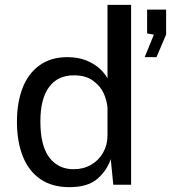

<svg xmlns="http://www.w3.org/2000/svg" viewBox="-20 -763 706 793"><path d="M50 -260.8Q50 -338.8 73 -398.8Q95.9 -458.8 142.8 -492.9Q189.6 -527 257.9 -527Q302.8 -527 336.6 -513.2Q370.4 -499.3 391.9 -479.4Q413.4 -459.6 424 -439.2V-743H521.5V0H447.9L437.4 -106Q422.5 -60.3 383.2 -25.2Q343.9 10 265.8 10Q195.9 10 147.4 -22.8Q99 -55.6 74.5 -116.6Q50 -177.6 50 -260.8ZM424 -200.9V-318.4Q421.2 -348.4 408.2 -377.7Q395.2 -407 364.8 -429.4Q334.4 -451.9 285.1 -451.9Q218.4 -451.9 182.6 -403.5Q146.8 -355.2 146.8 -261.5Q146.8 -161.1 183.6 -112.6Q220.4 -64.1 284 -64.1Q324.4 -64.1 356.1 -82.4Q387.8 -100.7 405.6 -132Q423.4 -163.4 424 -200.9ZM615.6 -619.9 587.6 -625V-723.4H666.1V-620.2L626.4 -527.1H577.6Z"/></svg>

Font: Public Sans VF
Style: Regular
Weight: 400
Designer: Pablo Impallari, Rodrigo Fuenzalida (Modified by Dan O. Williams and USWDS)
Version: Version 1.003